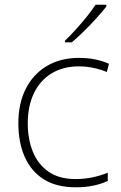

<svg xmlns="http://www.w3.org/2000/svg" viewBox="-20 -786 514 816"><path d="M302 10Q220 10 166 -24Q112 -58 85 -119.5Q58 -181 58 -262Q58 -346 89.5 -408.5Q121 -471 179 -505.5Q237 -540 316 -540Q353 -540 384.5 -533.5Q416 -527 443 -515L434 -480Q405 -492 374.5 -498Q344 -504 316 -504Q248 -504 199 -474Q150 -444 124 -389.5Q98 -335 98 -262Q98 -195 119.5 -141.5Q141 -88 186 -56.5Q231 -25 301 -25Q339 -25 374 -32.5Q409 -40 438 -52V-17Q413 -5 378.5 2.5Q344 10 302 10ZM432 -758Q415 -737 390.5 -709.5Q366 -682 338 -654.5Q310 -627 285 -606H256V-613Q277 -633 302 -660.5Q327 -688 349.5 -716Q372 -744 386 -766H432Z"/></svg>

Font: Noto Sans Kannada ExtraLight
Style: Regular
Weight: 200
Designer: Jelle Bosma - Monotype Design Team
Foundry: Monotype Imaging Inc.
Version: Version 2.005; ttfautohint (v1.8.4.7-5d5b)